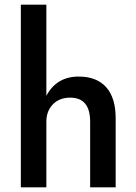

<svg xmlns="http://www.w3.org/2000/svg" viewBox="-20 -800 582 820"><path d="M365 -280Q365 -383 280 -383Q234 -383 206 -354.5Q178 -326 178 -280V0H69V-780H178V-391Q222 -473 316 -473Q393 -473 433.5 -427.5Q474 -382 474 -295V0H365Z"/></svg>

Font: Renner* Medium
Style: Medium
Weight: 500
Version: Version 003.000 ; ttfautohint (v0.97) -l 8 -r 50 -G 200 -x 1